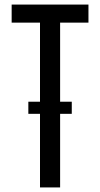

<svg xmlns="http://www.w3.org/2000/svg" viewBox="-20 -820 438 840"><path d="M155 0V-322H104V-375H155V-721H31V-800H367V-721H243V-375H294V-322H243V0Z"/></svg>

Font: Big Shoulders Text Medium
Style: Regular
Weight: 500
Designer: Patric King
Foundry: XO Type Co
Version: Version 1.000; ttfautohint (v1.8.2)